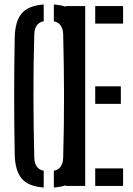

<svg xmlns="http://www.w3.org/2000/svg" viewBox="-20 -827 590 854"><path d="M174.5 7Q107 2.5 77 -32.2Q47 -67 45.5 -140Q40.5 -400 45.5 -660Q47 -733 77 -767.8Q107 -802.5 174.5 -807V-732.5Q134 -724.5 132.5 -674.5Q128.5 -542.5 128.8 -401.8Q129 -261 132.5 -125.5Q134 -75.5 174.5 -67.5ZM219.5 7V-67.5Q259.5 -75 261 -125.5Q265 -261 264.8 -401.8Q264.5 -542.5 261 -674.5Q259.5 -723.5 219.5 -732.5V-807Q287 -802.5 316.8 -767.8Q346.5 -733 348.5 -660Q353.5 -399.5 348.5 -140Q346.5 -67 316.8 -32.2Q287 2.5 219.5 7ZM271.5 0V-800H359V0ZM403.5 -722V-800H527.5V-722ZM403.5 -365V-443H517.5V-365ZM403.5 0V-78H527.5V0Z"/></svg>

Font: Big Shoulders Stencil Display SemiBold
Style: Regular
Weight: 600
Designer: Patric King
Foundry: XO Type Co
Version: Version 1.000